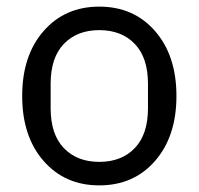

<svg xmlns="http://www.w3.org/2000/svg" viewBox="-20 -548 600 580"><path d="M448.5 -62Q384 12 280 12Q176 12 111.5 -62Q47 -136 47 -258Q47 -380 111.5 -454Q176 -528 280 -528Q384 -528 448.5 -454Q513 -380 513 -258Q513 -136 448.5 -62ZM427 -221V-295Q427 -374 387 -415.5Q347 -457 280 -457Q213 -457 173 -415.5Q133 -374 133 -295V-221Q133 -142 173 -100.5Q213 -59 280 -59Q347 -59 387 -100.5Q427 -142 427 -221Z"/></svg>

Font: Anuphan
Style: Regular
Weight: 400
Designer: Mike Abbink, Paul van der Laan, Pieter van Rosmalen, Mint Tantisuwanna
Foundry: Bold Monday; Cadson Demak
Version: Version 3.002;hotconv 1.0.109;makeotfexe 2.5.65596